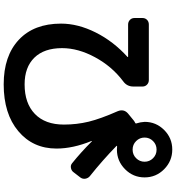

<svg xmlns="http://www.w3.org/2000/svg" viewBox="23 -914 953 1040"><g transform="rotate(90 500.0 -393.5)"><path d="M836.4 -745.6Q817.4 -764.6 790 -764.6Q762.7 -764.6 743.7 -745.6Q724.6 -726.6 724.6 -699.7Q724.6 -672.9 743.7 -653.8Q762.7 -634.8 790 -634.8Q817.4 -634.8 836.4 -653.8Q855.5 -672.9 855.5 -699.7Q855.5 -726.6 836.4 -745.6ZM112.3 -610.4Q97.7 -610.4 87.4 -620.1Q77.1 -629.9 77.1 -644.5V-688.5Q77.1 -703.1 86.9 -712.9Q96.7 -722.7 112.3 -722.7H413.1Q427.7 -722.7 438 -712.9Q448.2 -703.1 448.2 -688.5V-638.7Q448.2 -603.5 418.9 -583Q338.9 -522.5 289.6 -431.2Q240.2 -339.8 240.2 -252.9Q240.2 -155.3 292 -102.5Q343.8 -49.8 436.5 -49.8Q539.1 -49.8 596.7 -105.5Q654.3 -161.1 654.3 -262.7Q654.3 -332 638.7 -396.5Q623 -460.9 582 -553.7Q568.4 -586.9 593.8 -609.4L631.8 -640.6Q639.6 -646.5 644.5 -648.4Q648.4 -650.4 648.4 -653.3Q640.6 -677.7 639.6 -700.2Q639.6 -761.7 683.6 -805.7Q727.5 -849.6 789.6 -849.6Q851.6 -849.6 896 -805.7Q940.4 -761.7 940.4 -699.7Q940.4 -637.7 896 -593.8Q851.6 -549.8 790 -549.8Q778.3 -549.8 772.5 -550.8Q771.5 -550.8 770 -549.8Q768.6 -548.8 769.5 -547.9Q847.7 -471.7 933.6 -403.3Q944.3 -394.5 947.3 -379.9Q950.2 -365.2 941.4 -352.5L912.1 -314.5Q904.3 -303.7 889.6 -300.8Q875 -297.9 864.3 -306.6Q804.7 -354.5 745.1 -414.1H743.2V-412.1Q784.2 -311.5 784.2 -222.7Q784.2 -94.7 689.9 -15.6Q595.7 63.5 436.5 63.5Q282.2 63.5 194.8 -18.6Q107.4 -100.6 107.4 -247.1Q107.4 -338.9 155.3 -434.6Q203.1 -530.3 288.1 -607.4V-609.4Q288.1 -610.4 287.1 -610.4Z"/></g></svg>

Font: Rounded-L Mgen+ 1m bold
Style: Bold
Weight: 700
Designer: [Source Han Sans]
Ryoko NISHIZUKA  (kana & ideographs); Paul D. Hunt (Latin, Greek & Cyrillic); Wenlong ZHANG  (bopomofo
Version: Version 1.059.20150602